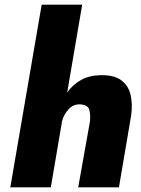

<svg xmlns="http://www.w3.org/2000/svg" viewBox="-20 -800 604 820"><path d="M364 -280 314 0H488L540 -306Q547 -356 537.5 -395.5Q528 -435 497.5 -457.5Q467 -480 410 -479Q361 -478 325.5 -458Q290 -438 267 -405L331 -780H158L24 0H197L245 -282Q252 -311 273.5 -334Q295 -357 326 -354Q357 -351 362 -329Q367 -307 364 -280Z"/></svg>

Font: Jost* 800 Heavy Italic
Style: Italic
Weight: 800
Italic angle: -10°
Version: Version 3.200; ttfautohint (v0.97) -l 8 -r 50 -G 200 -x 14 -